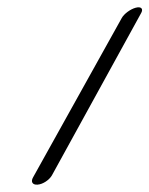

<svg xmlns="http://www.w3.org/2000/svg" viewBox="-20 -462 406 522"><path d="M364 -427C370 -438 364 -445 349 -441C334 -437 317 -424 311 -413L70 20C63 32 68 41 82 40C97 39 114 27 121 15Z"/></svg>

Font: Hi. Perspective
Style: Perspective
Weight: 400
Designer: Mew Too, Robert Jablonski
Foundry: Cannot Into Space Fonts
Version: Version 1.996